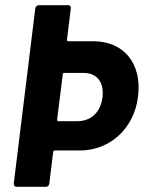

<svg xmlns="http://www.w3.org/2000/svg" viewBox="-20 -720 554 740"><path d="M340 -561H243C240 -561 238 -563 238 -566L253 -688C254 -695 250 -700 243 -700H130C123 -700 117 -695 116 -688L33 -12C33 -5 37 0 44 0H157C164 0 169 -5 170 -12L185 -135C186 -138 188 -140 191 -140H288C402 -140 497 -223 512 -348C528 -474 458 -561 340 -561ZM279 -253H205C202 -253 200 -255 200 -258L222 -434C222 -437 225 -439 228 -439H302C352 -439 382 -405 375 -345C368 -286 329 -253 279 -253Z"/></svg>

Font: Barlow Semi Condensed
Style: Bold Italic
Weight: 700
Width: 4
Italic angle: -7°
Designer: Jeremy Tribby
Foundry: Tribby Type
Version: Version 1.422;hotconv 1.0.109;makeotfexe 2.5.65596